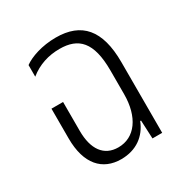

<svg xmlns="http://www.w3.org/2000/svg" viewBox="-137 -668 758 788"><g transform="rotate(-30 242.5 -273.5)"><path d="M216 10C288 10 338 -28 361 -87H365L369 0H415V-335C415 -488 353 -557 232 -557C166 -557 109 -537 79 -515V-460C121 -494 170 -509 222 -509C311 -509 359 -463 359 -328V-216C359 -108 309 -38 230 -38C162 -38 126 -89 126 -176V-313H71V-172C71 -50 128 10 216 10Z"/></g></svg>

Font: Noto Sans Thai Cond Light
Style: Regular
Weight: 300
Width: 3
Designer: Monotype Design Team
Foundry: Monotype Imaging Inc.
Version: Version 2.002